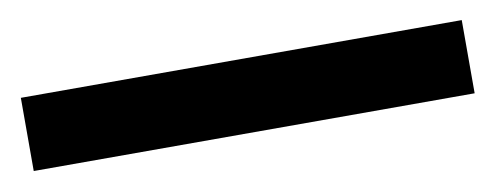

<svg xmlns="http://www.w3.org/2000/svg" viewBox="-30 -910 559 217"><g transform="rotate(-10 250.0 -802.0)"><path d="M503 -760H-3V-844H503Z"/></g></svg>

Font: Noto Sans Hebrew Thin SemiBold
Style: Regular
Weight: 600
Version: Version 3.001